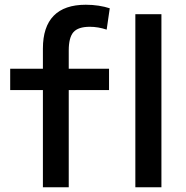

<svg xmlns="http://www.w3.org/2000/svg" viewBox="-20 -790 786 810"><path d="M161 0V-410H23V-500H161V-585Q161 -677 206.5 -723.5Q252 -770 342 -770Q370 -770 396 -766Q422 -762 443 -755L430 -665Q394 -677 359 -677Q310 -677 290 -654.5Q270 -632 270 -577V-500H440V-410H270V0ZM551 0V-730H661V0Z"/></svg>

Font: M PLUS 2 Medium
Style: Regular
Weight: 500
Designer: Coji Morishita
Foundry: UNDERFOREST DESIGN
Version: Version 1.001